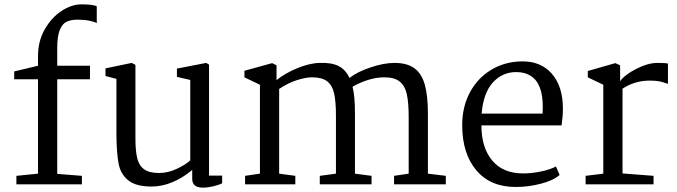

<svg xmlns="http://www.w3.org/2000/svg" viewBox="-20 -844 3098 879"><path d="M154 -49V-481H45V-517L154 -543V-587Q154 -656 185 -710Q216 -764 262 -794Q308 -824 352 -824Q407 -824 423 -815V-738Q414 -744 390 -749Q366 -754 335 -754Q305 -754 285 -744.5Q265 -735 253.5 -706.5Q242 -678 242 -624V-543H392V-481H242V-48L355 -39V0H55V-39Z M463 -496V-531L583 -556L600 -547V-211Q600 -152 608.5 -118.5Q617 -85 640.5 -68.5Q664 -52 708 -52Q750 -52 791.5 -72Q833 -92 851 -110V-478L790 -492V-530L924 -556L937 -548V-40H997V-5Q982 3 956 9Q930 15 909 15Q860 15 860 -25V-66Q816 -29 768.5 -9.5Q721 10 674 10Q602 10 567 -18.5Q532 -47 523 -94.5Q514 -142 513 -224V-483Z M1170 -49V-456L1099 -490V-520L1226 -555L1246 -545V-477Q1282 -507 1339 -531Q1396 -555 1444 -556Q1497 -558 1529.5 -542Q1562 -526 1580 -487Q1615 -515 1676.5 -535.5Q1738 -556 1786 -556Q1843 -556 1876.5 -532Q1910 -508 1924.5 -457.5Q1939 -407 1939 -323V-49L2021 -39V0H1784V-39L1851 -49V-308Q1851 -374 1842.5 -412.5Q1834 -451 1810 -470.5Q1786 -490 1740 -490Q1671 -490 1594 -447Q1605 -404 1605 -328V-49L1681 -39V0H1444V-39L1518 -49V-315Q1518 -380 1509.5 -417Q1501 -454 1477.5 -472Q1454 -490 1409 -490Q1378 -490 1337.5 -476.5Q1297 -463 1258 -437V-49L1332 -39V0H1102V-39Z M2557 -347Q2557 -312 2551 -270H2184Q2184 -168 2233.5 -109Q2283 -50 2375 -50Q2415 -50 2459 -59.5Q2503 -69 2525 -82L2542 -43Q2514 -18 2456.5 -3Q2399 12 2341 12Q2225 12 2160.5 -64.5Q2096 -141 2096 -271Q2096 -354 2130.5 -419.5Q2165 -485 2226.5 -523Q2288 -561 2366 -563Q2455 -565 2506 -507Q2557 -449 2557 -347ZM2185 -324H2464Q2465 -334 2465 -354Q2465 -463 2409 -497Q2383 -514 2343 -514Q2280 -514 2236.5 -466.5Q2193 -419 2185 -324Z M2742 -49V-456L2671 -490V-519L2797 -555L2819 -545V-472Q2839 -501 2892.5 -528.5Q2946 -556 2990 -556Q3026 -556 3038 -553V-460Q3016 -468 2999.5 -471.5Q2983 -475 2955 -475Q2886 -475 2830 -438V-50L2972 -39V0H2661V-39Z"/></svg>

Font: Martel
Style: Regular
Weight: 400
Designer: Dan Reynolds
Foundry: Dan Reynolds
Version: Version 1.001; ttfautohint (v1.1) -l 5 -r 5 -G 72 -x 0 -D la